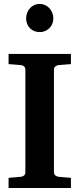

<svg xmlns="http://www.w3.org/2000/svg" viewBox="-20 -941 399 961"><path d="M22.9 0V-50.8L85 -56.2Q94.2 -57.1 100.6 -62.7Q106.9 -68.4 106.9 -78.1V-592.8Q106.9 -602.5 100.6 -608.4Q94.2 -614.3 85 -615.2L22.9 -620.1V-670.9H335V-620.1L272.9 -615.2Q264.6 -614.3 257.3 -608.4Q250 -602.5 250 -592.8V-78.1Q250 -68.4 257.3 -62.7Q264.6 -57.1 272.9 -56.2L335 -50.8V0ZM247.1 -848.1Q247.1 -834.5 241.9 -822Q236.8 -809.6 227.5 -800.3Q218.3 -791 205.8 -785.6Q193.4 -780.3 178.7 -780.3Q164.1 -780.3 151.6 -785.4Q139.2 -790.5 130.1 -799.6Q121.1 -808.6 116 -821Q110.8 -833.5 110.8 -848.1Q110.8 -863.3 115.7 -876.5Q120.6 -889.6 129.6 -899.7Q138.7 -909.7 151.1 -915.5Q163.6 -921.4 178.7 -921.4Q192.9 -921.4 205.3 -915.8Q217.8 -910.2 227.1 -900.1Q236.3 -890.1 241.7 -876.7Q247.1 -863.3 247.1 -848.1Z"/></svg>

Font: Charis SIL
Style: Bold
Weight: 700
Foundry: SIL International
Version: Version 4.112